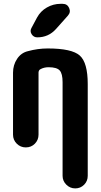

<svg xmlns="http://www.w3.org/2000/svg" viewBox="-20 -790 540 1029"><path d="M235.4 -530.3Q365.2 -530.3 407.7 -492.2Q450.2 -454.1 450.2 -339.8V152.3Q450.2 180.7 430.7 200.2Q411.1 219.7 383.3 219.7Q355.5 219.7 335.4 199.7Q315.4 179.7 315.4 152.3V-349.6Q315.4 -395.5 299.8 -412.6Q284.2 -429.7 240.2 -429.7Q215.8 -429.7 196.3 -418.9Q187.5 -414.1 186.5 -402.3V-68.4Q186.5 -40 167 -20Q147.5 0 118.2 0Q89.8 0 69.8 -20Q49.8 -40 49.8 -68.4V-400.4Q49.8 -441.4 71.3 -474.1Q92.8 -506.8 128.9 -515.6Q182.6 -530.3 235.4 -530.3ZM315.4 -769.5Q340.8 -769.5 350.6 -747.1Q360.4 -724.6 343.8 -706.1L280.3 -634.8Q240.2 -589.8 179.7 -589.8Q160.2 -589.8 149.4 -606.9Q138.7 -624 149.4 -641.6L178.7 -696.3Q197.3 -730.5 231.4 -750Q265.6 -769.5 304.7 -769.5Z"/></svg>

Font: Rounded-X Mgen+ 1mn bold
Style: Bold
Weight: 700
Designer: [Source Han Sans]
Ryoko NISHIZUKA  (kana & ideographs); Paul D. Hunt (Latin, Greek & Cyrillic); Wenlong ZHANG  (bopomofo
Version: Version 1.059.20150602